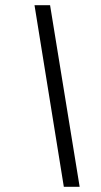

<svg xmlns="http://www.w3.org/2000/svg" viewBox="-20 -720 390 740"><path d="M113 -700H173L287 0H226Z"/></svg>

Font: Trirong ExtraBold
Style: Italic
Weight: 800
Italic angle: -12°
Designer: Katatrad Team
Foundry: CadsonDemak
Version: Version 1.001